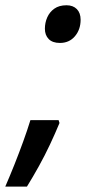

<svg xmlns="http://www.w3.org/2000/svg" viewBox="-70 -568 333 719"><path d="M-50.3 130.9Q-32.7 90.3 -15.6 47.4Q1.5 4.4 16.8 -37.8Q32.2 -80.1 43.9 -118.2H149.4L152.8 -107.4Q136.7 -68.4 117.2 -26.9Q97.7 14.6 75.4 54.7Q53.2 94.7 30.8 130.9ZM154.3 -407.2Q126.5 -407.2 112.3 -421.9Q98.1 -436.5 98.1 -460.4Q98.1 -482.9 106.9 -502.9Q115.7 -522.9 133.5 -535.6Q151.4 -548.3 179.2 -548.3Q203.6 -548.3 217.8 -533.9Q231.9 -519.5 231.9 -494.1Q231.9 -457.5 210.7 -432.4Q189.5 -407.2 154.3 -407.2Z"/></svg>

Font: Open Sans SemiCondensed SemiBold
Style: Italic
Weight: 600
Width: 4
Italic angle: -12°
Designer: Monotype Design Team
Foundry: Monotype Imaging Inc.
Version: Version 3.000